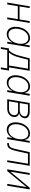

<svg xmlns="http://www.w3.org/2000/svg" viewBox="1928 -2518 745 4641"><g transform="rotate(90 2300.5 -197.5)"><path d="M463.9 -297.4 457 -255.4H116.7L124 -297.4ZM176.3 -542.5 86.9 0H42.5L132.3 -542.5ZM534.7 -542.5 444.8 0H400.9L490.7 -542.5Z M805.7 11.2Q739.7 11.2 696.5 -24.7Q653.3 -60.5 636.7 -124.3Q620.1 -188 633.3 -270Q647 -352.1 685.1 -415.3Q723.1 -478.5 778.3 -514.4Q833.5 -550.3 898.9 -550.3Q945.3 -550.3 977.3 -532.7Q1009.3 -515.1 1028.3 -485.6Q1047.4 -456.1 1054.2 -420.9H1058.1L1078.1 -542.5H1122.6L1032.7 0H989.3L1008.8 -119.1H1003.9Q985.4 -83.5 956.3 -53.7Q927.2 -23.9 889.4 -6.3Q851.6 11.2 805.7 11.2ZM816.9 -29.8Q872.1 -29.8 917 -61Q961.9 -92.3 992.2 -146.7Q1022.5 -201.2 1033.7 -270.5Q1045.4 -339.8 1033 -393.8Q1020.5 -447.8 986.1 -478.5Q951.7 -509.3 896.5 -509.3Q840.8 -509.3 795.4 -478Q750 -446.8 719.7 -392.6Q689.5 -338.4 678.2 -270.5Q667 -202.1 679.2 -147.5Q691.4 -92.8 726.3 -61.3Q761.2 -29.8 816.9 -29.8Z M1118.7 154.3 1151.4 -42H1199.7Q1221.7 -64 1240.2 -89.8Q1258.8 -115.7 1274.4 -147.5Q1290 -179.2 1303.7 -218Q1317.4 -256.8 1329.6 -305.2L1390.1 -542.5H1690.9L1607.9 -42H1685.5L1653.3 154.3H1609.4L1634.8 0H1188.5L1163.1 154.3ZM1251.5 -42H1564L1639.6 -500.5H1422.9L1373 -305.2Q1351.1 -218.8 1322.3 -155Q1293.5 -91.3 1251.5 -42Z M1976.6 11.2Q1910.6 11.2 1867.4 -24.7Q1824.2 -60.5 1807.6 -124.3Q1791 -188 1804.2 -270Q1817.9 -352.1 1856 -415.3Q1894 -478.5 1949.2 -514.4Q2004.4 -550.3 2069.8 -550.3Q2116.2 -550.3 2148.2 -532.7Q2180.2 -515.1 2199.2 -485.6Q2218.3 -456.1 2225.1 -420.9H2229L2249 -542.5H2293.5L2203.6 0H2160.2L2179.7 -119.1H2174.8Q2156.2 -83.5 2127.2 -53.7Q2098.1 -23.9 2060.3 -6.3Q2022.5 11.2 1976.6 11.2ZM1987.8 -29.8Q2043 -29.8 2087.9 -61Q2132.8 -92.3 2163.1 -146.7Q2193.4 -201.2 2204.6 -270.5Q2216.3 -339.8 2203.9 -393.8Q2191.4 -447.8 2157 -478.5Q2122.6 -509.3 2067.4 -509.3Q2011.7 -509.3 1966.3 -478Q1920.9 -446.8 1890.6 -392.6Q1860.4 -338.4 1849.1 -270.5Q1837.9 -202.1 1850.1 -147.5Q1862.3 -92.8 1897.2 -61.3Q1932.1 -29.8 1987.8 -29.8Z M2378.4 0 2468.3 -542.5H2675.3Q2761.7 -542.5 2804.4 -507.1Q2847.2 -471.7 2836.9 -409.2Q2829.1 -362.3 2796.4 -330.3Q2763.7 -298.3 2715.3 -286.6Q2747.6 -279.8 2770.3 -261.5Q2793 -243.2 2803.2 -214.8Q2813.5 -186.5 2807.1 -148.9Q2800.3 -105 2773.4 -71.5Q2746.6 -38.1 2705.6 -19Q2664.6 0 2613.8 0ZM2428.2 -41.5H2621.1Q2676.3 -41.5 2715.3 -71.5Q2754.4 -101.6 2763.2 -152.3Q2771 -200.7 2745.6 -231.4Q2720.2 -262.2 2671.9 -262.2H2464.8ZM2471.2 -301.8H2642.6Q2702.1 -301.8 2743.2 -330.3Q2784.2 -358.9 2792.5 -407.2Q2799.8 -452.6 2767.1 -476.8Q2734.4 -501 2668.5 -501H2503.9Z M3114.3 11.2Q3048.3 11.2 3005.1 -24.7Q2961.9 -60.5 2945.3 -124.3Q2928.7 -188 2941.9 -270Q2955.6 -352.1 2993.7 -415.3Q3031.7 -478.5 3086.9 -514.4Q3142.1 -550.3 3207.5 -550.3Q3253.9 -550.3 3285.9 -532.7Q3317.9 -515.1 3336.9 -485.6Q3356 -456.1 3362.8 -420.9H3366.7L3386.7 -542.5H3431.2L3341.3 0H3297.9L3317.4 -119.1H3312.5Q3293.9 -83.5 3264.9 -53.7Q3235.8 -23.9 3198 -6.3Q3160.2 11.2 3114.3 11.2ZM3125.5 -29.8Q3180.7 -29.8 3225.6 -61Q3270.5 -92.3 3300.8 -146.7Q3331.1 -201.2 3342.3 -270.5Q3354 -339.8 3341.6 -393.8Q3329.1 -447.8 3294.7 -478.5Q3260.3 -509.3 3205.1 -509.3Q3149.4 -509.3 3104 -478Q3058.6 -446.8 3028.3 -392.6Q2998 -338.4 2986.8 -270.5Q2975.6 -202.1 2987.8 -147.5Q3000 -92.8 3034.9 -61.3Q3069.8 -29.8 3125.5 -29.8Z M3434.6 0 3441.9 -42H3456.1Q3488.3 -42 3509.3 -53Q3530.3 -64 3544.9 -90.1Q3559.6 -116.2 3572 -161.6Q3584.5 -207 3599.1 -275.4L3657.2 -542.5H3987.8L3897.9 0H3854L3936.5 -500.5H3691.9L3640.6 -264.6Q3620.6 -173.3 3599.9 -114.7Q3579.1 -56.2 3545.4 -28.1Q3511.7 0 3452.6 0Z M4468.8 0H4424.8L4501 -461.4H4497.6L4114.7 0H4073.2L4163.1 -542.5H4207L4130.9 -80.1H4134.3L4517.6 -542.5H4558.6Z"/></g></svg>

Font: Inter 16pt ExtraLight
Style: Italic
Weight: 250
Italic angle: -9.3988°
Version: Version 4.001;git-66647c0bb